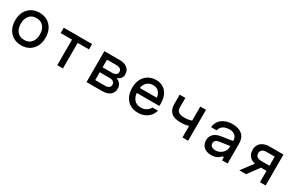

<svg xmlns="http://www.w3.org/2000/svg" viewBox="166 -1913 4917 3227"><g transform="rotate(30 2625.0 -300.0)"><path d="M375 16Q287 16 220.5 -23.5Q154 -63 117 -134Q80 -205 80 -300Q80 -395 117 -466Q154 -537 220.5 -576.5Q287 -616 375 -616Q464 -616 530 -576.5Q596 -537 633 -466Q670 -395 670 -300Q670 -205 633 -134Q596 -63 530 -23.5Q464 16 375 16ZM375 -88Q461 -88 510.5 -145Q560 -202 560 -300Q560 -398 510.5 -455Q461 -512 375 -512Q289 -512 239.5 -455Q190 -398 190 -300Q190 -202 239.5 -145Q289 -88 375 -88Z M1070 0V-496H850V-600H1400V-496H1180V0Z M1638 0V-600H1932Q2031 -600 2084.5 -556.5Q2138 -513 2138 -432Q2138 -392 2115 -361Q2092 -330 2052 -316V-304Q2097 -289 2122.5 -252.5Q2148 -216 2148 -168Q2148 -87 2093.5 -43.5Q2039 0 1938 0ZM1748 -102H1938Q1986 -102 2012 -121.5Q2038 -141 2038 -178Q2038 -215 2012 -234.5Q1986 -254 1938 -254H1748ZM1748 -350H1932Q1980 -350 2006 -369.5Q2032 -389 2032 -424Q2032 -459 2006 -478.5Q1980 -498 1932 -498H1748Z M2435 -362H2835L2798 -305Q2798 -406 2756.5 -461Q2715 -516 2638 -516Q2554 -516 2506 -459.5Q2458 -403 2458 -305Q2458 -200 2506 -142Q2554 -84 2642 -84Q2698 -84 2741.5 -110Q2785 -136 2814 -184H2918Q2903 -124 2863.5 -79Q2824 -34 2767 -9Q2710 16 2642 16Q2552 16 2486.5 -23Q2421 -62 2385.5 -134Q2350 -206 2350 -305Q2350 -399 2386 -468.5Q2422 -538 2487 -577Q2552 -616 2638 -616Q2719 -616 2778 -579Q2837 -542 2868.5 -472.5Q2900 -403 2900 -307Q2900 -296 2899.5 -285.5Q2899 -275 2898 -264H2435Z M3500 0V-225Q3467 -214 3429 -208Q3391 -202 3342 -202Q3219 -202 3159.5 -257Q3100 -312 3100 -420V-600H3210V-420Q3210 -361 3244.5 -332.5Q3279 -304 3356 -304Q3399 -304 3432.5 -309.5Q3466 -315 3500 -327V-600H3610V0Z M4280 -376V-279L4066 -247Q4023 -240 4003 -218.5Q3983 -197 3983 -163Q3983 -131 4011 -109.5Q4039 -88 4082 -88Q4134 -88 4176 -111Q4218 -134 4243 -172.5Q4268 -211 4268 -259V-380Q4268 -443 4228.5 -478Q4189 -513 4118 -513Q4069 -513 4031 -498.5Q3993 -484 3969 -457Q3945 -430 3936 -390H3830Q3836 -460 3873.5 -510.5Q3911 -561 3974.5 -588.5Q4038 -616 4122 -616Q4244 -616 4310 -557Q4376 -498 4376 -388V0H4268V-60H4238Q4210 -23 4166 -3.5Q4122 16 4060 16Q4000 16 3956.5 -6Q3913 -28 3889.5 -67.5Q3866 -107 3866 -160Q3866 -234 3915 -281.5Q3964 -329 4055 -342Z M5004 0V-220H4844Q4776 -220 4726.5 -243Q4677 -266 4650.5 -308.5Q4624 -351 4624 -410Q4624 -469 4650.5 -511.5Q4677 -554 4726.5 -577Q4776 -600 4844 -600H5114V0ZM4604 0 4784 -240H4911L4734 0ZM4844 -320H5004V-496H4844Q4792 -496 4763 -473Q4734 -450 4734 -408Q4734 -366 4763 -343Q4792 -320 4844 -320Z"/></g></svg>

Font: Martian Mono SemiExpanded
Style: Regular
Weight: 400
Width: 6
Monospace: yes
Designer: Roman Shamin
Foundry: Evil Martians
Version: Version 1.000